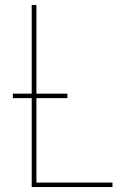

<svg xmlns="http://www.w3.org/2000/svg" viewBox="-20 -755 540 775"><path d="M108 0V-359H32V-377H108V-735H127V-377H252V-359H127V-18H434V0Z"/></svg>

Font: Iosevka SS18 Thin
Style: Regular
Weight: 100
Monospace: yes
Designer: Belleve Invis
Foundry: Belleve Invis
Version: Version 25.1.1; ttfautohint (v1.8.4)